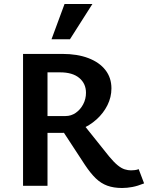

<svg xmlns="http://www.w3.org/2000/svg" viewBox="-20 -927 739 958"><path d="M95 0V-658H291Q366 -658 421 -637Q476 -616 506 -577.5Q536 -539 536 -486Q536 -442 516 -402Q496 -362 461.5 -331Q427 -300 383 -282Q339 -264 291 -264H140V-348H307Q335 -348 358 -364Q381 -380 395 -406.5Q409 -433 409 -464Q409 -510 375.5 -538Q342 -566 280 -566H217V0ZM589 11Q547 11 515.5 -0.5Q484 -12 458 -37Q432 -62 404 -104L281 -292L380 -327L524 -147Q548 -118 567 -102.5Q586 -87 602.5 -82Q619 -77 633 -77Q639 -77 650.5 -78Q662 -79 672 -83L699 -12Q667 1 640.5 6Q614 11 589 11ZM237 -731 302 -907H441L329 -731Z"/></svg>

Font: Ysabeau
Style: Bold
Weight: 700
Designer: Christian Thalmann (Catharsis Fonts)
Version: Version 2.000;gftools[0.9.27.dev2+g8671c4b]